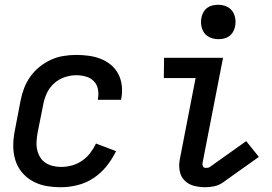

<svg xmlns="http://www.w3.org/2000/svg" viewBox="-20 -772 1140 804"><path d="M236 12Q203 12 172.5 6.5Q142 1 115.5 -14Q89 -29 70.5 -52Q52 -75 43.5 -104Q35 -133 35.5 -165Q36 -197 43 -230L66 -350Q71 -376 80.5 -401.5Q90 -427 106.5 -450.5Q123 -474 145.5 -492Q168 -510 193 -521.5Q218 -533 245 -537.5Q272 -542 298 -542Q325 -542 351.5 -538.5Q378 -535 402 -525.5Q426 -516 445 -500Q464 -484 475.5 -462Q487 -440 490 -413.5Q493 -387 488 -360L487 -354H390V-358Q394 -379 390 -399Q386 -419 372.5 -432.5Q359 -446 339.5 -451.5Q320 -457 299 -457Q275 -457 250 -448.5Q225 -440 205.5 -422Q186 -404 175.5 -380.5Q165 -357 161 -334L137 -214Q134 -196 133 -178Q132 -160 136 -143.5Q140 -127 148.5 -113Q157 -99 171 -90Q185 -81 201.5 -77Q218 -73 236 -73Q258 -73 280.5 -79Q303 -85 323 -98.5Q343 -112 357.5 -131Q372 -150 382 -171L466 -139Q450 -106 426.5 -76.5Q403 -47 372 -26.5Q341 -6 305.5 3Q270 12 236 12Z M840 12Q815 12 792 6Q769 0 753 -16Q737 -32 732.5 -56Q728 -80 733 -105L799 -445H666L667 -530H914L828 -89Q827 -82 830 -75.5Q833 -69 841 -69Q845 -69 850 -69.5Q855 -70 859 -73L1011 -181L1064 -115L912 -7Q896 4 877 8Q858 12 840 12ZM894 -608Q877 -608 861 -614.5Q845 -621 835.5 -634Q826 -647 823 -664.5Q820 -682 824 -700Q826 -711 832.5 -722Q839 -733 849 -740Q859 -747 870.5 -749.5Q882 -752 894 -752Q911 -752 927 -745.5Q943 -739 952.5 -726Q962 -713 965 -695.5Q968 -678 964 -660Q962 -649 955.5 -638Q949 -627 939 -620Q929 -613 917.5 -610.5Q906 -608 894 -608Z"/></svg>

Font: Lode Dark
Style: Bold Italic
Weight: 700
Italic angle: -11°
Monospace: yes
Designer: Belleve Invis
Foundry: Belleve Invis
Version: Version 29.2.0; ttfautohint (v1.8.3)